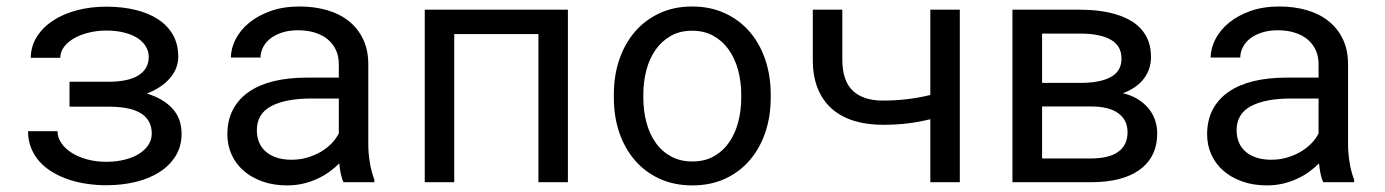

<svg xmlns="http://www.w3.org/2000/svg" viewBox="-20 -558 4241 588"><path d="M310.5 -307.6Q373 -307.6 404.3 -327.4Q435.5 -347.2 435.5 -383.8Q435.5 -400.4 427 -415Q418.5 -429.7 402.1 -440.7Q385.7 -451.7 361.3 -458Q336.9 -464.4 305.2 -464.4Q276.9 -464.4 251.5 -458Q226.1 -451.7 206.8 -440.7Q187.5 -429.7 176 -414.3Q164.6 -398.9 164.6 -380.9H74.2Q74.7 -417.5 93.5 -446.5Q112.3 -475.6 143.8 -495.8Q175.3 -516.1 217 -526.9Q258.8 -537.6 305.2 -537.6Q354 -537.6 394.5 -527.8Q435.1 -518.1 464.4 -498.8Q493.7 -479.5 509.8 -450.9Q525.9 -422.4 525.9 -384.3Q525.9 -347.7 500 -318.1Q474.1 -288.6 429.7 -271.5Q480 -256.3 508.1 -225.6Q536.1 -194.8 536.1 -148.4Q536.1 -110.4 518.3 -81.1Q500.5 -51.8 469.2 -31.5Q438 -11.2 396 -1Q354 9.3 305.2 9.3Q275.9 9.3 246.8 5.1Q217.8 1 191.4 -7.8Q165 -16.6 142.1 -30Q119.1 -43.5 102.3 -61.8Q85.4 -80.1 75.7 -103.8Q65.9 -127.4 65.9 -156.2H156.2Q156.2 -137.2 167.5 -120.4Q178.7 -103.5 198.7 -90.6Q218.8 -77.6 246.1 -70.1Q273.4 -62.5 305.2 -62.5Q336.4 -62.5 362.3 -69.1Q388.2 -75.7 406.5 -87.4Q424.8 -99.1 434.8 -114.7Q444.8 -130.4 444.8 -148.4Q444.8 -170.9 435.5 -186.8Q426.3 -202.6 408.7 -212.6Q391.1 -222.7 366.2 -227.1Q341.3 -231.4 310.5 -231.4H192.9V-307.6Z M1032.2 0Q1026.9 -10.3 1023.7 -25.6Q1020.5 -41 1019 -57.6Q1005.4 -43.9 988.5 -31.7Q971.7 -19.5 951.4 -10.3Q931.2 -1 908.2 4.4Q885.3 9.8 859.4 9.8Q817.4 9.8 783.4 -2.4Q749.5 -14.6 725.8 -35.4Q702.1 -56.2 689.2 -84.7Q676.3 -113.3 676.3 -146.5Q676.3 -189.9 693.6 -222.7Q710.9 -255.4 742.7 -277.1Q774.4 -298.8 819.1 -309.6Q863.8 -320.3 918.9 -320.3H1017.6V-361.8Q1017.6 -385.7 1008.8 -404.8Q1000 -423.8 983.9 -437.3Q967.8 -450.7 944.6 -458Q921.4 -465.3 892.6 -465.3Q865.7 -465.3 844.5 -458.5Q823.2 -451.7 808.6 -440.4Q793.9 -429.2 785.9 -413.8Q777.8 -398.4 777.8 -381.8H687Q687.5 -410.6 701.9 -438.5Q716.3 -466.3 743.4 -488.5Q770.5 -510.7 809.3 -524.4Q848.1 -538.1 897.5 -538.1Q942.4 -538.1 981 -527.1Q1019.5 -516.1 1047.6 -493.9Q1075.7 -471.7 1091.8 -438.5Q1107.9 -405.3 1107.9 -360.8V-115.2Q1107.9 -88.9 1112.8 -59.3Q1117.7 -29.8 1126.5 -7.8V0ZM872.6 -68.8Q898.9 -68.8 921.9 -75.7Q944.8 -82.5 963.6 -93.8Q982.4 -105 996.1 -119.4Q1009.8 -133.8 1017.6 -149.4V-256.3H933.6Q854.5 -256.3 810.5 -232.9Q766.6 -209.5 766.6 -159.2Q766.6 -139.6 773.2 -123Q779.8 -106.4 793 -94.5Q806.2 -82.5 826.2 -75.7Q846.2 -68.8 872.6 -68.8Z M1719.2 0H1628.9V-453.6H1371.1V0H1280.8V-528.3H1719.2Z M1859.9 -269Q1859.9 -326.2 1876.5 -375.2Q1893.1 -424.3 1924.1 -460.4Q1955.1 -496.6 1999.5 -517.3Q2043.9 -538.1 2099.6 -538.1Q2155.8 -538.1 2200.4 -517.3Q2245.1 -496.6 2276.1 -460.4Q2307.1 -424.3 2323.7 -375.2Q2340.3 -326.2 2340.3 -269V-258.3Q2340.3 -201.2 2323.7 -152.3Q2307.1 -103.5 2276.1 -67.4Q2245.1 -31.2 2200.7 -10.7Q2156.2 9.8 2100.6 9.8Q2044.4 9.8 1999.8 -10.7Q1955.1 -31.2 1924.1 -67.4Q1893.1 -103.5 1876.5 -152.3Q1859.9 -201.2 1859.9 -258.3ZM1950.2 -258.3Q1950.2 -219.2 1959.5 -183.8Q1968.8 -148.4 1987.5 -121.6Q2006.3 -94.7 2034.7 -79.1Q2063 -63.5 2100.6 -63.5Q2137.7 -63.5 2165.8 -79.1Q2193.8 -94.7 2212.6 -121.6Q2231.4 -148.4 2240.7 -183.8Q2250 -219.2 2250 -258.3V-269Q2250 -307.6 2240.5 -343Q2231 -378.4 2212.2 -405.3Q2193.4 -432.1 2165.3 -448Q2137.2 -463.9 2099.6 -463.9Q2062 -463.9 2034.2 -448Q2006.3 -432.1 1987.5 -405.3Q1968.8 -378.4 1959.5 -343Q1950.2 -307.6 1950.2 -269Z M2919.4 0H2829.1V-192.9Q2795.9 -184.6 2760.5 -180.2Q2725.1 -175.8 2683.6 -175.8Q2634.8 -175.8 2595.2 -188Q2555.7 -200.2 2527.6 -224.9Q2499.5 -249.5 2484.4 -286.9Q2469.2 -324.2 2469.2 -374.5V-528.3H2559.6V-374.5Q2560.1 -309.6 2592 -279.8Q2624 -250 2683.6 -250Q2723.1 -250 2759.3 -254.4Q2795.4 -258.8 2829.1 -267.1V-528.3H2919.4Z M3080.6 0V-528.3H3288.1Q3336.9 -528.3 3377 -519.5Q3417 -510.7 3445.6 -493.2Q3474.1 -475.6 3489.5 -448.2Q3504.9 -420.9 3504.9 -383.3Q3504.9 -345.7 3482.9 -316.9Q3460.9 -288.1 3418.9 -272.5Q3444.3 -266.6 3463.9 -254.6Q3483.4 -242.7 3496.8 -226.6Q3510.3 -210.4 3517.1 -190.9Q3523.9 -171.4 3523.9 -149.9Q3523.9 -112.3 3509.8 -84.2Q3495.6 -56.2 3469.2 -37.4Q3442.9 -18.6 3405.5 -9.3Q3368.2 0 3321.8 0ZM3171.4 -231.9V-72.8H3321.8Q3376.5 -72.8 3404.8 -93.3Q3433.1 -113.8 3433.1 -152.8Q3433.1 -190.9 3404.5 -211.4Q3376 -231.9 3321.8 -231.9ZM3171.4 -304.2H3289.1Q3349.6 -304.2 3382.1 -322.3Q3414.6 -340.3 3414.6 -378.4Q3414.6 -418 3381.6 -436.5Q3348.6 -455.1 3288.1 -455.1H3171.4Z M4032.7 0Q4027.3 -10.3 4024.2 -25.6Q4021 -41 4019.5 -57.6Q4005.9 -43.9 3989 -31.7Q3972.2 -19.5 3951.9 -10.3Q3931.6 -1 3908.7 4.4Q3885.7 9.8 3859.9 9.8Q3817.9 9.8 3783.9 -2.4Q3750 -14.6 3726.3 -35.4Q3702.6 -56.2 3689.7 -84.7Q3676.8 -113.3 3676.8 -146.5Q3676.8 -189.9 3694.1 -222.7Q3711.4 -255.4 3743.2 -277.1Q3774.9 -298.8 3819.6 -309.6Q3864.3 -320.3 3919.4 -320.3H4018.1V-361.8Q4018.1 -385.7 4009.3 -404.8Q4000.5 -423.8 3984.4 -437.3Q3968.3 -450.7 3945.1 -458Q3921.9 -465.3 3893.1 -465.3Q3866.2 -465.3 3845 -458.5Q3823.7 -451.7 3809.1 -440.4Q3794.4 -429.2 3786.4 -413.8Q3778.3 -398.4 3778.3 -381.8H3687.5Q3688 -410.6 3702.4 -438.5Q3716.8 -466.3 3743.9 -488.5Q3771 -510.7 3809.8 -524.4Q3848.6 -538.1 3897.9 -538.1Q3942.9 -538.1 3981.4 -527.1Q4020 -516.1 4048.1 -493.9Q4076.2 -471.7 4092.3 -438.5Q4108.4 -405.3 4108.4 -360.8V-115.2Q4108.4 -88.9 4113.3 -59.3Q4118.2 -29.8 4127 -7.8V0ZM3873 -68.8Q3899.4 -68.8 3922.4 -75.7Q3945.3 -82.5 3964.1 -93.8Q3982.9 -105 3996.6 -119.4Q4010.3 -133.8 4018.1 -149.4V-256.3H3934.1Q3855 -256.3 3811 -232.9Q3767.1 -209.5 3767.1 -159.2Q3767.1 -139.6 3773.7 -123Q3780.3 -106.4 3793.5 -94.5Q3806.6 -82.5 3826.7 -75.7Q3846.7 -68.8 3873 -68.8Z"/></svg>

Font: Roboto Mono
Style: Regular
Weight: 400
Designer: Google
Version: Version 2.000985; 2015; ttfautohint (v1.3)